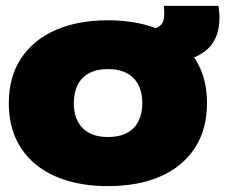

<svg xmlns="http://www.w3.org/2000/svg" viewBox="-20 -623 766 653"><path d="M347 10Q271 10 209 -8.5Q147 -27 102.5 -63Q58 -99 34 -151.5Q10 -204 10 -272Q10 -362 52 -425Q94 -488 169.5 -521Q245 -554 347 -554Q423 -554 485 -535.5Q547 -517 591.5 -481Q636 -445 660 -392.5Q684 -340 684 -272Q684 -183 642.5 -119.5Q601 -56 525.5 -23Q450 10 347 10ZM347 -157Q386 -157 412 -171Q438 -185 451 -211Q464 -237 464 -272Q464 -299 456.5 -320.5Q449 -342 434.5 -357Q420 -372 398 -380Q376 -388 347 -388Q309 -388 283 -374Q257 -360 244 -334Q231 -308 231 -272Q231 -245 238.5 -224Q246 -203 260.5 -188Q275 -173 296.5 -165Q318 -157 347 -157ZM440 -409V-524Q486 -521 508 -527.5Q530 -534 535.5 -552Q541 -570 537 -603H723Q734 -534 710 -487.5Q686 -441 620.5 -420.5Q555 -400 440 -409Z"/></svg>

Font: Mona Sans Expanded Black
Style: Regular
Weight: 900
Width: 7
Designer: Deni Anggara
Foundry: GitHub
Version: Version 2.000